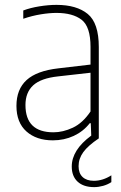

<svg xmlns="http://www.w3.org/2000/svg" viewBox="-20 -568 498 788"><path d="M197 8Q129.5 8 88.5 -28.5Q47.5 -65 47.5 -133.5Q47.5 -201.5 89.2 -239.5Q131 -277.5 219.5 -287.5L351.5 -303V-375.5Q351.5 -458.5 315 -486.8Q278.5 -515 211.5 -515Q183 -515 147.5 -509.2Q112 -503.5 75.5 -491V-525Q104.5 -536 141.8 -542Q179 -548 212 -548Q294.5 -548 340 -510.8Q385.5 -473.5 385.5 -375V0Q341.5 29.5 322 56.2Q302.5 83 302.5 114Q302.5 143 319 158.5Q335.5 174 365 174Q402 174 437 151.5V179.5Q422 189.5 403 194.8Q384 200 366.5 200Q323 200 298.8 177.8Q274.5 155.5 274.5 115.5Q274.5 47.5 354.5 -11.5L352.5 -62.5H348.5Q322 -28.5 282.5 -10.2Q243 8 197 8ZM84.5 -137Q84.5 -25 199.5 -25Q238.5 -25 279 -44Q319.5 -63 351.5 -110.5V-269.5L218.5 -254.5Q148 -247 116.2 -217.8Q84.5 -188.5 84.5 -137Z"/></svg>

Font: Encode Sans SemiCondensed SemiCondensed Thin
Style: Regular
Weight: 100
Width: 4
Designer: Multiple Designers
Foundry: Impallari Type
Version: Version 3.000; ttfautohint (v1.8.3) -l 8 -r 50 -G 200 -x 14 